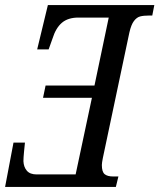

<svg xmlns="http://www.w3.org/2000/svg" viewBox="-25 -734 626 754"><path d="M28 -174H73Q72 -165 69.5 -139.5Q67 -114 67 -101Q68 -78 80.5 -63.5Q93 -49 119 -49H272L336 -350H144L154 -398H346L402 -665H283Q242 -665 218 -644.5Q194 -624 181 -582L166 -540H121L163 -714H581L573 -673H561Q539 -673 525.5 -669.5Q512 -666 501 -651.5Q490 -637 483 -606L379 -114Q375 -94 375 -86Q375 -59 386 -50Q397 -41 419 -41H440L430 0H-5Z"/></svg>

Font: Noto Serif Cond
Style: Italic
Weight: 400
Width: 3
Italic angle: -12°
Designer: Monotype Design Team
Foundry: Monotype Imaging Inc.
Version: Version 1.001